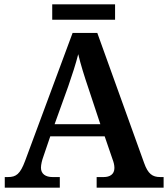

<svg xmlns="http://www.w3.org/2000/svg" viewBox="-20 -866 775 886"><path d="M221 -775H511V-846H221ZM2 0H256V-49H222C191 -49 169 -63 169 -92C169 -106 174 -127 180 -143L212 -237H463L499 -132C504 -119 508 -105 508 -91C508 -61 486 -49 459 -49H426V0H735V-49H719C684 -49 663 -63 645 -114L429 -714H315L96 -124C73 -62 54 -49 17 -49H2ZM232 -293 295 -468C313 -520 330 -572 341 -616C352 -569 370 -512 387 -462L443 -293Z"/></svg>

Font: Noto Serif Yezidi SemiBold
Style: Regular
Weight: 600
Designer: Dalton Maag Ltd
Foundry: Dalton Maag Ltd
Version: Version 1.001